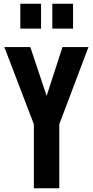

<svg xmlns="http://www.w3.org/2000/svg" viewBox="-20 -1000 493 1020"><path d="M160 0V-340L3 -750H141L247 -433H209L312 -750H450L295 -340V0ZM88 -848V-980H198V-848ZM258 -848V-980H368V-848Z"/></svg>

Font: Mohave Light
Style: Bold
Weight: 700
Version: Version 2.003